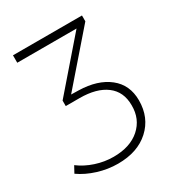

<svg xmlns="http://www.w3.org/2000/svg" viewBox="-168 -808 851 918"><g transform="rotate(-30 257.5 -349.0)"><path d="M11.2 -62 30.8 -98.1Q68.4 -69.8 116.7 -54Q165 -38.1 214.8 -38.1Q306.6 -38.1 359.9 -85.4Q413.1 -132.8 412.1 -209Q412.1 -283.7 359.6 -323.2Q307.1 -362.8 212.9 -362.8H137.2V-393.1L367.2 -658.2H40V-699.2H420.9V-667L187 -397.9L228 -397Q331.5 -394.5 392.8 -345.9Q454.1 -297.4 454.1 -211.9Q454.1 -116.7 389.6 -57.9Q325.2 1 216.8 1Q161.1 1 106.9 -15.9Q52.7 -32.7 11.2 -62Z"/></g></svg>

Font: Trueno UltraLight
Style: Regular
Weight: 250
Designer: Julieta Ulanovsky
Foundry: Julieta Ulanovsky
Version: Version 3.001b | FøM Fix